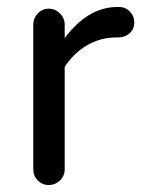

<svg xmlns="http://www.w3.org/2000/svg" viewBox="-20 -529 414 555"><path d="M76.2 -39.1V-458Q76.2 -476.6 89.4 -490.2Q102.5 -503.9 121.1 -503.9Q139.6 -503.9 153.3 -490.2Q167 -476.6 167 -458V-418.9Q234.4 -508.8 319.3 -508.8H324.2Q342.8 -508.8 355.5 -495.6Q368.2 -482.4 368.2 -463.9Q368.2 -445.3 355 -433.1Q341.8 -420.9 322.3 -420.9H317.4Q271.5 -420.9 232.9 -398.9Q194.3 -377 167 -335.9V-39.1Q167 -20.5 153.3 -7.3Q139.6 5.9 121.1 5.9Q102.5 5.9 89.4 -7.3Q76.2 -20.5 76.2 -39.1Z"/></svg>

Font: jf-openhuninn-1.0
Style: Regular
Weight: 400
Designer: [Kosugi Maru]
      Designed by Motoya company      

      [Varela Round]
      Joe Prince(Latin component); Avraham Co
Foundry: justfont CO.,LTD.
Version: 1.0